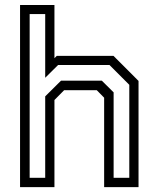

<svg xmlns="http://www.w3.org/2000/svg" viewBox="-20 -770 645 790"><path d="M62.5 0V-749.5H204V-530.5L213.5 -540H447L550 -437V0H408.5V-368L378 -399H244L204 -358.5V0ZM102 -38.5H166V-373.5L231 -438H399L447.5 -390V-38.5H512V-421L430.5 -502.5H219L166 -450V-712H102Z"/></svg>

Font: Tourney
Style: Regular
Weight: 400
Designer: Tyler Finck
Foundry: Etcetera Type Co
Version: Version 1.015